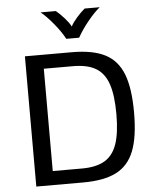

<svg xmlns="http://www.w3.org/2000/svg" viewBox="-61 -978 825 1028"><g transform="rotate(-5 352.0 -463.5)"><path d="M92 -700H344Q457 -700 523 -666Q589 -632 618.5 -556Q648 -480 648 -350Q648 -219 618.5 -143.5Q589 -68 523 -34Q457 0 344 0H92ZM344 -75Q421 -75 466.5 -102Q512 -129 532.5 -188.5Q553 -248 553 -349Q553 -451 532.5 -511Q512 -571 466.5 -598Q421 -625 344 -625H187V-75ZM196 -927H278Q300 -909 323 -883Q346 -857 356 -837Q365 -856 388 -882.5Q411 -909 433 -927H514Q486 -905 449.5 -860.5Q413 -816 390 -774H321Q299 -815 262 -859.5Q225 -904 196 -927Z"/></g></svg>

Font: KoHo Medium
Style: Regular
Weight: 500
Version: Version 1.000; ttfautohint (v1.6)